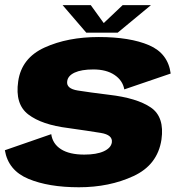

<svg xmlns="http://www.w3.org/2000/svg" viewBox="-20 -746 730 770"><path d="M296.5 5Q418.5 5 515.2 -39.8Q612 -84.5 627.5 -186Q640.5 -277 584.8 -315Q529 -353 416.5 -366Q339 -375.5 292 -383Q245 -390.5 249.5 -420Q252 -442 279.2 -454.8Q306.5 -467.5 354.5 -467.5Q406.5 -467.5 439.2 -445.5Q472 -423.5 478.5 -387.5L664.5 -451Q654 -532 577.5 -564.8Q501 -597.5 376 -597.5Q251.5 -597.5 159 -555.5Q66.5 -513.5 53 -420Q39.5 -328 93.8 -286.8Q148 -245.5 253.5 -232.5Q335 -221 384 -213Q433 -205 428.5 -174.5Q425 -152.5 396 -139.2Q367 -126 318 -126Q258.5 -126 224.8 -147.5Q191 -169 185.5 -208L-0.5 -143.5Q13 -62.5 93.8 -28.8Q174.5 5 296.5 5ZM326 -615H452L585.5 -725.5H472L396 -653.5L344 -725.5H231Z"/></svg>

Font: Anybody UltraCondensed Thin ExtraBold
Style: Italic
Weight: 800
Italic angle: -10°
Version: Version 1.111